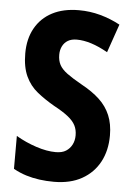

<svg xmlns="http://www.w3.org/2000/svg" viewBox="-53 -764 563 814"><g transform="rotate(5 228.5 -357.0)"><path d="M427 -206Q427 -142 401 -93.5Q375 -45 326 -17.5Q277 10 207 10Q175 10 145.5 6Q116 2 88.5 -6.5Q61 -15 34 -30V-170Q75 -146 120.5 -131Q166 -116 204 -116Q231 -116 247.5 -126.5Q264 -137 273 -154.5Q282 -172 282 -194Q282 -218 272.5 -236.5Q263 -255 241 -272.5Q219 -290 180 -311Q140 -334 107.5 -360Q75 -386 57 -425Q39 -464 39 -522Q39 -584 64.5 -629.5Q90 -675 137 -699.5Q184 -724 250 -724Q297 -724 341 -712Q385 -700 426 -678L384 -557Q347 -578 314 -588.5Q281 -599 252 -599Q229 -599 214 -590Q199 -581 191 -565Q183 -549 183 -529Q183 -504 192.5 -486Q202 -468 225 -451Q248 -434 289 -411Q335 -386 365.5 -357.5Q396 -329 411.5 -292Q427 -255 427 -206Z"/></g></svg>

Font: Noto Sans Display Condensed
Style: Bold
Weight: 700
Width: 3
Designer: Monotype Design Team
Foundry: Monotype Imaging Inc.
Version: Version 2.003